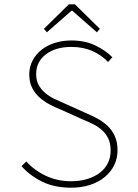

<svg xmlns="http://www.w3.org/2000/svg" viewBox="-20 -860 640 892"><path d="M310 12Q233 12 176 -16Q119 -44 80 -88L102 -110Q140 -68 193.5 -43Q247 -18 310 -18Q352 -18 386 -28.5Q420 -39 444 -57.5Q468 -76 481 -102Q494 -128 494 -160Q494 -193 483.5 -215.5Q473 -238 455 -254.5Q437 -271 413 -283Q389 -295 362 -306L260 -352Q237 -361 212 -374Q187 -387 165.5 -405.5Q144 -424 130 -450.5Q116 -477 116 -514Q116 -549 131 -578Q146 -607 172 -628Q198 -649 234 -660.5Q270 -672 312 -672Q375 -672 423.5 -648.5Q472 -625 502 -594L482 -572Q452 -604 409 -623Q366 -642 312 -642Q238 -642 193 -607.5Q148 -573 148 -516Q148 -485 160.5 -463.5Q173 -442 192 -426.5Q211 -411 233 -400.5Q255 -390 274 -382L376 -336Q405 -324 432 -309.5Q459 -295 480 -275Q501 -255 513.5 -227.5Q526 -200 526 -162Q526 -124 510.5 -92.5Q495 -61 466.5 -37.5Q438 -14 398.5 -1Q359 12 310 12ZM198 -710 184 -726 300 -840H328L444 -726L430 -710L316 -810H312Z"/></svg>

Font: Source Code Pro ExtraLight
Style: Regular
Weight: 200
Monospace: yes
Designer: Paul D. Hunt, Teo Tuominen
Foundry: Adobe Systems Incorporated
Version: Version 2.030;PS 1.000;hotconv 16.6.51;makeotf.lib2.5.65220